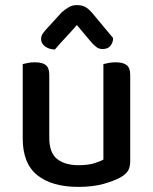

<svg xmlns="http://www.w3.org/2000/svg" viewBox="-20 -718 599 752"><path d="M69 -467Q76 -469 89 -471.5Q102 -474 117 -474Q146 -474 159.5 -463Q173 -452 173 -425V-178Q173 -120 203.5 -95.5Q234 -71 288 -71Q323 -71 347 -78Q371 -85 385 -93V-467Q393 -469 405.5 -471.5Q418 -474 433 -474Q462 -474 476 -463Q490 -452 490 -425V-88Q490 -66 483 -52Q476 -38 455 -25Q429 -10 386.5 2Q344 14 287 14Q184 14 126.5 -31.5Q69 -77 69 -176ZM281 -620Q257 -592 236 -570Q215 -548 195 -524Q171 -525 156 -536.5Q141 -548 141 -565Q141 -578 148.5 -588Q156 -598 169 -612L222 -670Q237 -683 250.5 -690.5Q264 -698 281 -698Q300 -698 313.5 -691Q327 -684 343 -665L423 -569Q423 -552 413 -539Q403 -526 382 -526Q368 -526 358.5 -533Q349 -540 339 -551Z"/></svg>

Font: Baloo Paaji 2 Medium
Style: Regular
Weight: 500
Designer: Shuchita Grover, Noopur Datye and Ek Type
Foundry: Ek Type
Version: Version 1.640;hotconv 1.0.111;makeotfexe 2.5.65597; ttfautoh